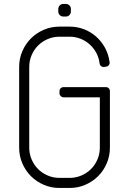

<svg xmlns="http://www.w3.org/2000/svg" viewBox="-20 -932 640 952"><path d="M275 -480V-470C275 -464.3 276.9 -459.6 280.8 -455.8C284.6 -451.9 289.3 -449.8 295 -449.5H475V-200C475 -179.3 471.1 -159.8 463.2 -141.5C455.4 -123.2 444.8 -107.2 431.2 -93.8C417.8 -80.2 401.8 -69.6 383.5 -61.8C365.2 -53.9 345.7 -50 325 -50H275C254.3 -50 234.8 -53.9 216.5 -61.8C198.2 -69.6 182.2 -80.2 168.8 -93.8C155.2 -107.2 144.6 -123.2 136.8 -141.5C128.9 -159.8 125 -179.3 125 -200V-600C125 -620.7 128.9 -640.2 136.8 -658.5C144.6 -676.8 155.2 -692.8 168.8 -706.2C182.2 -719.8 198.2 -730.4 216.5 -738.2C234.8 -746.1 254.3 -750 275 -750H325C344 -750 362 -746.7 379 -740C396 -733.3 411.1 -724.1 424.2 -712.2C437.4 -700.4 448.3 -686.6 457 -670.8C465.7 -654.9 471.2 -637.8 473.5 -619.5L474 -617.5C474.7 -611.8 477.2 -607.3 481.5 -604C485.8 -600.7 490.8 -599.3 496.5 -600L506 -601.5C511.7 -602.2 516.2 -604.6 519.5 -608.8C522.8 -612.9 524.2 -617.8 523.5 -623.5L523 -626.5C519.7 -650.8 512.2 -673.6 500.8 -694.8C489.2 -715.9 474.8 -734.3 457.2 -750C439.8 -765.7 419.7 -777.9 397 -786.8C374.3 -795.6 350.3 -800 325 -800H275C247.3 -800 221.3 -794.8 197 -784.2C172.7 -773.8 151.5 -759.5 133.5 -741.5C115.5 -723.5 101.2 -702.3 90.8 -678C80.2 -653.7 75 -627.7 75 -600V-200C75 -172.3 80.2 -146.3 90.8 -122C101.2 -97.7 115.5 -76.5 133.5 -58.5C151.5 -40.5 172.7 -26.2 197 -15.8C221.3 -5.2 247.3 0 275 0H325C352.7 0 378.7 -5.2 403 -15.8C427.3 -26.2 448.5 -40.5 466.5 -58.5C484.5 -76.5 498.8 -97.7 509.2 -122C519.8 -146.3 525 -172.3 525 -200V-480C525 -485.7 523.1 -490.4 519.2 -494.2C515.4 -498.1 510.7 -500 505 -500H295C289.3 -500 284.6 -498.1 280.8 -494.2C276.9 -490.4 275 -485.7 275 -480ZM269 -887.5V-875C269 -868 271.4 -862.1 276.2 -857.2C281.1 -852.4 287 -850 294 -850H306.5C313.5 -850 319.4 -852.4 324.2 -857.2C329.1 -862.1 331.5 -868 331.5 -875V-887.5C331.5 -894.5 329.1 -900.4 324.2 -905.2C319.4 -910.1 313.5 -912.5 306.5 -912.5H294C287 -912.5 281.1 -910.1 276.2 -905.2C271.4 -900.4 269 -894.5 269 -887.5Z"/></svg>

Font: lerotica
Style: Regular
Weight: 400
Designer: defharo
Foundry: deFharo
Version: Version 1.001 2011